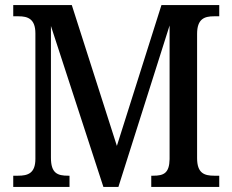

<svg xmlns="http://www.w3.org/2000/svg" viewBox="-20 -734 913 754"><path d="M32 0H253V-44H248C206 -44 180 -53 180 -115V-632L386 0H445L646 -634V-109C645 -54 623 -44 582 -44H574V0H841V-44H821C782 -44 754 -54 754 -113V-601C754 -660 783 -670 820 -670H841V-714H614L439 -161L262 -714H32V-670H53C89 -670 119 -660 119 -603V-110C119 -53 89 -44 51 -44H32Z"/></svg>

Font: Noto Serif Tamil SemiCondensed Medium
Style: Regular
Weight: 500
Width: 4
Designer: Indian Type Foundry, Tom Grace, and the Monotype Design Team
Foundry: Monotype Imaging Inc.
Version: Version 2.004